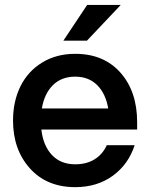

<svg xmlns="http://www.w3.org/2000/svg" viewBox="-20 -752 613 784"><path d="M287.1 12.2Q170.9 12.2 102.1 -64.5Q33.2 -141.1 33.2 -259.8Q33.2 -337.4 63.2 -398.9Q93.3 -460.4 151.6 -496.3Q210 -532.2 287.1 -532.2Q403.8 -532.2 471.9 -455.3Q540 -378.4 540 -252.9V-223.1H148.9Q156.2 -157.2 192.1 -119.1Q228 -81.1 287.1 -81.1Q333.5 -81.1 366.5 -101.6Q399.4 -122.1 416 -159.2H529.8Q504.4 -80.6 440.4 -34.2Q376.5 12.2 287.1 12.2ZM150.9 -309.1H421.9Q411.6 -369.6 377 -404.3Q342.3 -439 287.1 -439Q231 -439 196 -404.3Q161.1 -369.6 150.9 -309.1ZM238.8 -585.9 335.9 -731.9H473.1L335 -585.9Z"/></svg>

Font: Aspekta 550
Style: Regular
Weight: 550
Designer: Ivo Dolenc
Version: Version 2.000